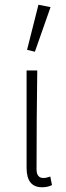

<svg xmlns="http://www.w3.org/2000/svg" viewBox="-20 -777 279 809"><path d="M157 12Q92 12 92 -70V-480H137Q134 -270 134 -64Q134 -27 163 -27Q174 -27 192 -33L199 3Q181 12 157 12ZM94 -567 142 -757 193 -747 127 -559Z"/></svg>

Font: Toshiba Sans Light
Style: Regular
Weight: 300
Designer: Paul D. Hunt
Foundry: Toshiba Corporation
Version: Version 2.020;PS 2.0;hotconv 1.0.86;makeotf.lib2.5.63406